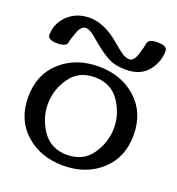

<svg xmlns="http://www.w3.org/2000/svg" viewBox="-128 -795 838 911"><g transform="rotate(20 290.5 -339.5)"><path d="M290.5 11.7Q176.3 11.7 100.3 -56.2Q24.4 -124 24.4 -238.3Q24.4 -352.5 100.3 -420.4Q176.3 -488.3 290.5 -488.3Q404.8 -488.3 480.7 -420.4Q556.6 -352.5 556.6 -238.3Q556.6 -124 480.7 -56.2Q404.8 11.7 290.5 11.7ZM290.5 -42.5Q372.1 -42.5 414.8 -104.2Q457.5 -166 457.5 -238.3Q457.5 -311 414.8 -372.6Q372.1 -434.1 290.5 -434.1Q209.5 -434.1 166.5 -372.6Q123.5 -311 123.5 -238.3Q123.5 -166 166.5 -104.2Q209.5 -42.5 290.5 -42.5ZM414.6 -517.6Q358.9 -517.6 322.3 -538.1Q285.6 -558.6 245.1 -592.8Q232.9 -603.5 210.2 -621.3Q187.5 -639.2 169.9 -639.2Q147.5 -639.2 133.3 -602.8Q119.1 -566.4 116.7 -548.3Q113.3 -523.9 66.4 -523.9Q17.6 -523.9 18.1 -550.3Q19 -606.9 60.1 -647.5Q104 -690.9 172.4 -690.9Q247.1 -690.9 329.1 -620.1Q344.7 -606.4 368.7 -588.1Q392.6 -569.8 414.1 -569.8Q436.5 -569.8 449.2 -610.4Q461.9 -650.9 463.9 -667Q466.3 -691.4 514.2 -691.4Q562.5 -691.4 562.5 -665.5Q562.5 -610.4 526.9 -565.4Q489.3 -517.6 414.6 -517.6Z"/></g></svg>

Font: Gayathri
Style: Bold
Weight: 700
Designer: Binoy Dominic <binoy.domenic@gmail.com>
Foundry: SMC
Version: Version 1.000